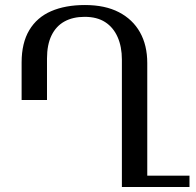

<svg xmlns="http://www.w3.org/2000/svg" viewBox="-20 -744 779 764"><path d="M547 0V-45H734V0ZM318 -724Q398 -724 453 -695.5Q508 -667 537 -615.5Q566 -564 566 -493V0H465V-507Q465 -558 448 -596.5Q431 -635 398.5 -656Q366 -677 317 -677Q270 -677 236.5 -658.5Q203 -640 185 -603Q167 -566 167 -511V-346H66V-495Q66 -573 96.5 -624Q127 -675 183.5 -699.5Q240 -724 318 -724Z"/></svg>

Font: Noto Serif Armenian
Style: Regular
Weight: 400
Designer: Monotype Design Team
Foundry: Monotype Imaging Inc.
Version: Version 2.007